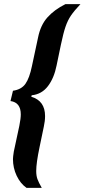

<svg xmlns="http://www.w3.org/2000/svg" viewBox="-20 -763 411 933"><path d="M43 10Q43 0 47 -26L74 -152Q81 -187 81 -207Q81 -265 31 -272L43 -322Q84 -328 103.5 -355.5Q123 -383 135 -441L165 -581Q177 -641 210.5 -678.5Q244 -716 298 -743H371Q340 -710 324.5 -687Q309 -664 298.5 -633.5Q288 -603 276 -546L255 -445Q243 -384 213 -344.5Q183 -305 134 -300L132 -293Q199 -273 199 -199Q199 -175 193 -148L172 -47Q156 29 156 68Q156 91 162 107.5Q168 124 183 150H109Q79 129 61 91Q43 53 43 10Z"/></svg>

Font: Saira Ultra Condensed ExtraBold
Style: Italic
Weight: 800
Width: 1
Italic angle: -12°
Designer: Hector Gatti with collaboration of the Omnibus-Type team
Foundry: Omnibus-Type
Version: Version 1.001; ttfautohint (v1.8)